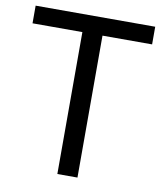

<svg xmlns="http://www.w3.org/2000/svg" viewBox="-81 -780 718 846"><g transform="rotate(10 278.0 -357.0)"><path d="M323 0H233V-635H10V-714H545V-635H323Z"/></g></svg>

Font: RS Noto Sans
Style: Regular
Weight: 400
Designer: Monotype Design Team
Foundry: Monotype Imaging Inc.
Version: Version 3.10